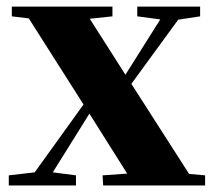

<svg xmlns="http://www.w3.org/2000/svg" viewBox="-20 -566 657 586"><path d="M557.1 -35.2 606 -30.8V0H294.9L293 -30.8L368.2 -36.1L252.9 -219.2L141.1 -40L211.9 -30.8V0H6.8V-30.8L85.9 -40L234.9 -247.1L67.9 -509.8L16.1 -516.1V-545.9H323.2V-516.1L253.9 -508.8L362.8 -337.9L469.2 -506.8L398.9 -516.1V-545.9H590.8V-516.1L523.9 -505.9L380.9 -310.1Z"/></svg>

Font: Noto Serif JP Black
Style: Regular
Weight: 900
Designer: Ryoko NISHIZUKA  (kana & ideographs); Frank Grießhammer (Latin, Greek & Cyrillic); Wenlong ZHANG  (bopomofo); Sandoll Co
Foundry: Adobe Systems Incorporated
Version: Version 1.001;PS 1.001;hotconv 16.6.54;makeotf.lib2.5.65590